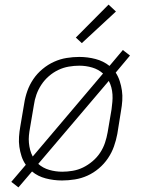

<svg xmlns="http://www.w3.org/2000/svg" viewBox="-20 -775 640 833"><path d="M60 38 29 14 92 -60Q80 -77 73.5 -97Q67 -117 64 -138Q61 -159 62.5 -181.5Q64 -204 68 -226L85 -326Q89 -353 98.5 -380Q108 -407 124.5 -431.5Q141 -456 164.5 -475.5Q188 -495 214.5 -507Q241 -519 269 -523.5Q297 -528 324 -528Q360 -528 394.5 -519Q429 -510 455 -489L513 -558L544 -534L482 -460Q493 -443 499.5 -423Q506 -403 509 -382Q512 -361 510.5 -338.5Q509 -316 505 -294L489 -194Q484 -167 474.5 -140Q465 -113 448.5 -88.5Q432 -64 409 -44.5Q386 -25 359.5 -13Q333 -1 304.5 3.5Q276 8 249 8Q213 8 178.5 -1Q144 -10 119 -31ZM122 -96 427 -456Q407 -474 380 -482Q353 -490 324 -490Q302 -490 278.5 -486Q255 -482 233 -471.5Q211 -461 192 -444.5Q173 -428 159.5 -407.5Q146 -387 138 -364.5Q130 -342 127 -319L110 -219Q107 -203 105.5 -187Q104 -171 105.5 -155Q107 -139 111 -124Q115 -109 122 -96ZM250 -30Q272 -30 295.5 -34Q319 -38 340.5 -48.5Q362 -59 381.5 -75.5Q401 -92 414.5 -112.5Q428 -133 435.5 -155.5Q443 -178 447 -201L464 -301Q466 -317 467.5 -333Q469 -349 468 -365Q467 -381 463 -396Q459 -411 452 -424L146 -64Q166 -46 193.5 -38Q221 -30 250 -30ZM335 -588 309 -612 451 -755 483 -725Z"/></svg>

Font: Iosevka XLt Ex Obl
Style: Regular
Weight: 200
Width: 7
Italic angle: -9°
Monospace: yes
Designer: Belleve Invis
Foundry: Belleve Invis
Version: Version 32.5.0; ttfautohint (v1.8.4)